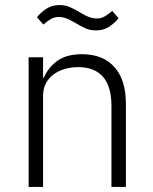

<svg xmlns="http://www.w3.org/2000/svg" viewBox="-20 -738 603 758"><path d="M93 0V-512H150V-431H153Q170 -471 206 -497.5Q242 -524 304 -524Q386 -524 431.5 -473.5Q477 -423 477 -329V0H420V-319Q420 -397 386.5 -435Q353 -473 289 -473Q262 -473 237 -466Q212 -459 192.5 -445Q173 -431 161.5 -409.5Q150 -388 150 -360V0ZM359 -618Q336 -618 318 -626Q300 -634 280 -646Q257 -660 241.5 -665.5Q226 -671 212 -671Q195 -671 181 -663Q167 -655 151 -641L126 -670Q142 -690 164 -704Q186 -718 215 -718Q238 -718 256 -710Q274 -702 294 -690Q317 -676 332.5 -670.5Q348 -665 362 -665Q379 -665 393 -673Q407 -681 423 -695L448 -666Q432 -646 410 -632Q388 -618 359 -618Z"/></svg>

Font: IBM Plex Sans Arabic Light
Style: Regular
Weight: 300
Designer: Mike Abbink, Paul van der Laan, Pieter van Rosmalen, Wael Morcos, Khajak Apelian
Foundry: Bold Monday
Version: Version 1.2